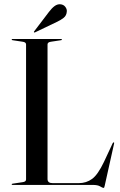

<svg xmlns="http://www.w3.org/2000/svg" viewBox="-20 -887 576 921"><path d="M272 -694 225.5 -687Q208 -685 208 -674V-28Q208 -8.5 232.5 -8.5H358Q394 -8.5 421.8 -28.8Q449.5 -49 479 -111L520.5 -200Q523 -204.5 525.5 -204Q529 -203.5 527 -197L482 5Q480.5 11.5 479.5 13Q478.5 14.5 477.5 14.5Q472 14.5 460.5 7.2Q449 0 424.5 0H40Q36 0 36 -3Q36 -5.5 41 -6L87.5 -13Q105 -15 105 -26V-674Q105 -685 87.5 -687L41 -694Q36 -694.5 36 -697Q36 -700 40 -700H273Q277 -700 277 -697Q277 -694.5 272 -694ZM214.5 -829.5Q228.5 -848 241.8 -857.8Q255 -867.5 269 -866.5Q284.5 -865.5 293 -854.5Q301.5 -843.5 300.5 -832.5Q299.5 -812.5 285 -801.2Q270.5 -790 252 -781.5L148.5 -732Q144.5 -730 143 -732Q141.5 -734.5 144.5 -737.5Z"/></svg>

Font: Fraunces144ptRegular
Style: Regular
Weight: 400
Version: Version 1.000;[0bf87f6ff]